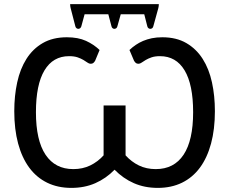

<svg xmlns="http://www.w3.org/2000/svg" viewBox="-20 -907 1116 935"><path d="M610.5 -663.5Q624.5 -677 641 -688.2Q657.5 -699.5 677 -707.8Q696.5 -716 719.5 -720.8Q742.5 -725.5 770.5 -725.5Q839 -725.5 887.5 -697.2Q936 -669 967 -620.2Q998 -571.5 1012.2 -506Q1026.5 -440.5 1026.5 -365.5Q1026.5 -277.5 1007.8 -208Q989 -138.5 953.5 -90.5Q918 -42.5 866.2 -17.2Q814.5 8 748.5 8Q684 8 631.8 -15Q579.5 -38 538 -80.5Q496.5 -38 444.2 -15Q392 8 327.5 8Q261.5 8 209.8 -17.2Q158 -42.5 122.5 -90.5Q87 -138.5 68.2 -208Q49.5 -277.5 49.5 -365.5Q49.5 -440.5 63.8 -506Q78 -571.5 108.8 -620.2Q139.5 -669 188.2 -697.2Q237 -725.5 305.5 -725.5Q360.5 -725.5 398.8 -708Q437 -690.5 465 -663.5L443 -610.5Q437.5 -602 432.8 -599.2Q428 -596.5 421 -596.5Q414 -596.5 406 -602.2Q398 -608 386.2 -615Q374.5 -622 357.8 -627.8Q341 -633.5 316.5 -633.5Q238 -633.5 196.5 -564.2Q155 -495 155 -360.5Q155 -223.5 201.8 -153.5Q248.5 -83.5 337 -83.5Q382.5 -83.5 419.2 -101.2Q456 -119 484.5 -150.5V-393.5H591.5V-150.5Q620 -119 656.5 -101.2Q693 -83.5 738.5 -83.5Q827.5 -83.5 874 -153.5Q920.5 -223.5 920.5 -360.5Q920.5 -495 879 -564.2Q837.5 -633.5 759 -633.5Q735 -633.5 718.2 -627.8Q701.5 -622 689.8 -615Q678 -608 669.8 -602.2Q661.5 -596.5 655 -596.5Q648 -596.5 643.2 -599.2Q638.5 -602 633 -610.5ZM753.5 -887Q753.5 -881 752.8 -877Q752 -873 751 -867.5L726.5 -778.5Q725 -772.5 720.8 -769.5Q716.5 -766.5 712 -766.5Q707.5 -766.5 703.2 -769.5Q699 -772.5 697.5 -778.5L682.5 -837.5H568L551.5 -778.5Q550 -772.5 545.8 -769.5Q541.5 -766.5 537 -766.5Q532.5 -766.5 528.5 -769.5Q524.5 -772.5 523 -778.5L507.5 -837.5H392L376 -778.5Q374 -772.5 370 -769.5Q366 -766.5 361.5 -766.5Q357 -766.5 352.8 -769.5Q348.5 -772.5 347 -778.5L324 -867.5Q323 -872 322.2 -876.5Q321.5 -881 321.5 -887Z"/></svg>

Font: Lato 2
Style: Regular
Weight: 500
Designer: Lukasz Dziedzic with Adam Twardoch and Botio Nikoltchev
Foundry: tyPoland Lukasz Dziedzic
Version: Version 2.015; 2015-08-06; http://www.latofonts.com/